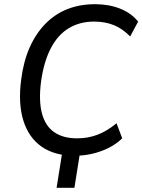

<svg xmlns="http://www.w3.org/2000/svg" viewBox="-20 -734 679 916"><path d="M250 162 282 -39H367L335 162ZM336 9Q241 9 179 -34Q117 -77 91.5 -158.5Q66 -240 81 -354Q92 -441 121.5 -507.5Q151 -574 196.5 -620.5Q242 -667 301.5 -690.5Q361 -714 434 -714Q499 -714 552.5 -693Q606 -672 639 -631L601 -560Q565 -597 523.5 -614Q482 -631 429 -631Q360 -631 307.5 -599Q255 -567 222 -503Q189 -439 176 -346Q164 -254 180 -193.5Q196 -133 238.5 -103.5Q281 -74 348 -74Q399 -74 444.5 -91Q490 -108 536 -146L563 -74Q534 -46 497.5 -28Q461 -10 420.5 -0.5Q380 9 336 9Z"/></svg>

Font: Nunito Sans 10pt SemiCondensed Medium
Style: Italic
Weight: 500
Width: 4
Italic angle: -9°
Designer: Vernon Adams
Foundry: Vernon Adams
Version: Version 3.101;gftools[0.9.27]